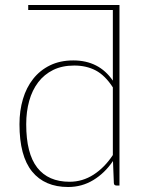

<svg xmlns="http://www.w3.org/2000/svg" viewBox="-20 -743 586 769"><path d="M93 -723H458.5V0H446.5Q436.5 0 436 -10L432.5 -98Q399.5 -49.5 353.8 -21.8Q308 6 253 6Q159 6 108.5 -56Q58 -118 58 -245.5Q58 -299.5 71.8 -346Q85.5 -392.5 112.8 -427Q140 -461.5 180.2 -481.2Q220.5 -501 273.5 -501Q376.5 -501 432 -420V-703H93ZM258.5 -15Q310.5 -15 354.8 -43.5Q399 -72 432 -122V-393Q401 -441 363.5 -460.8Q326 -480.5 277.5 -480.5Q229 -480.5 193 -462.8Q157 -445 133 -413.5Q109 -382 97 -339Q85 -296 85 -245.5Q85 -128 129.2 -71.5Q173.5 -15 258.5 -15Z"/></svg>

Font: Lato Thin
Style: Regular
Weight: 200
Designer: Lukasz Dziedzic
Foundry: tyPoland Lukasz Dziedzic
Version: Version 2.007; 2014-02-27